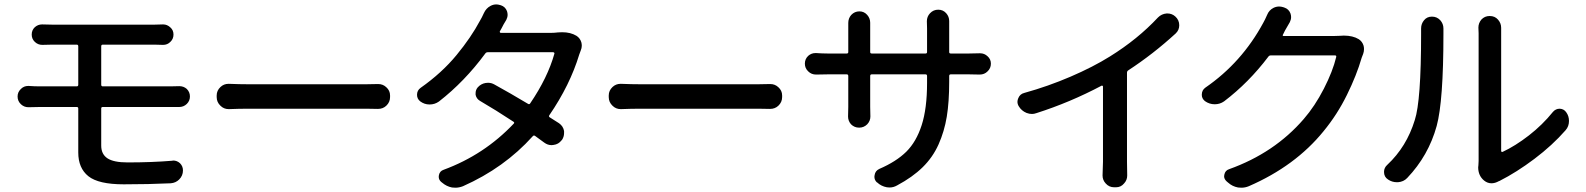

<svg xmlns="http://www.w3.org/2000/svg" viewBox="-20 -831 7354 890"><path d="M456.1 -335Q449.2 -335 449.2 -328.1V-156.2Q449.2 -116.2 478 -97.2Q506.8 -78.1 571.3 -78.1Q683.6 -78.1 778.3 -85.9Q780.3 -86.9 782.2 -86.9Q800.8 -86.9 814.5 -74.2Q828.1 -60.5 828.1 -41Q828.1 -16.6 810.5 1Q794.9 16.6 771.5 18.6Q668.9 23.4 553.7 23.4Q436.5 23.4 389.6 -14.2Q342.8 -51.8 342.8 -124V-328.1Q342.8 -335 335.9 -335H162.1Q143.6 -335 113.3 -334Q112.3 -334 111.3 -334Q91.8 -334 77.1 -347.7Q61.5 -362.3 61.5 -383.8Q61.5 -404.3 77.1 -418.9Q90.8 -432.6 110.4 -432.6Q112.3 -432.6 113.3 -432.6Q140.6 -430.7 162.1 -430.7H335.9Q342.8 -430.7 342.8 -438.5V-616.2Q342.8 -624 335.9 -624H219.7Q197.3 -624 176.8 -623Q175.8 -623 175.8 -623Q156.2 -623 141.6 -636.7Q127 -650.4 127 -670.9Q127 -691.4 141.6 -705.1Q156.2 -717.8 174.8 -717.8Q175.8 -717.8 176.8 -717.8Q199.2 -716.8 219.7 -716.8H698.2Q717.8 -716.8 734.4 -717.8Q735.4 -717.8 736.3 -717.8Q754.9 -717.8 769.5 -704.1Q784.2 -691.4 784.2 -670.9Q784.2 -650.4 769.5 -636.7Q755.9 -623 736.3 -623Q735.4 -623 734.4 -623Q715.8 -624 698.2 -624H456.1Q449.2 -624 449.2 -616.2V-438.5Q449.2 -430.7 456.1 -430.7H771.5Q785.2 -430.7 809.6 -431.6Q810.5 -431.6 811.5 -431.6Q831.1 -431.6 845.7 -418.9Q860.4 -404.3 860.4 -383.8Q860.4 -363.3 845.7 -349.1Q831.1 -335 810.5 -335Q795.9 -335 773.4 -335Z M1042 -325.2Q1041 -325.2 1040 -325.2Q1017.6 -325.2 1002 -340.8Q984.4 -357.4 984.4 -380.9V-388.7Q984.4 -411.1 1002 -427.7Q1017.6 -442.4 1039.1 -442.4Q1041 -442.4 1042 -442.4Q1089.8 -440.4 1132.8 -440.4H1675.8Q1702.1 -440.4 1730.5 -441.4Q1732.4 -441.4 1733.4 -441.4Q1754.9 -441.4 1770.5 -426.8Q1788.1 -411.1 1788.1 -388.7V-380.9Q1788.1 -357.4 1770.5 -340.8Q1754.9 -326.2 1732.4 -326.2Q1731.4 -326.2 1730.5 -326.2Q1700.2 -327.1 1676.8 -327.1H1132.8Q1088.9 -327.1 1042 -325.2Z M2565.4 -680.7Q2576.2 -681.6 2585.9 -681.6Q2625 -681.6 2652.3 -665Q2668.9 -654.3 2674.8 -634.8Q2676.8 -627 2676.8 -619.1Q2676.8 -608.4 2671.9 -596.7Q2668 -586.9 2665 -578.1Q2622.1 -436.5 2526.4 -296.9Q2522.5 -291 2528.3 -287.1Q2556.6 -268.6 2571.3 -259.8Q2590.8 -246.1 2594.7 -223.6Q2594.7 -218.8 2594.7 -213.9Q2594.7 -196.3 2584 -180.7H2583Q2569.3 -162.1 2545.9 -159.2Q2541 -158.2 2537.1 -158.2Q2518.6 -158.2 2502.9 -169.9Q2483.4 -184.6 2460 -201.2Q2454.1 -205.1 2449.2 -199.2Q2317.4 -52.7 2126 32.2Q2108.4 39.1 2090.8 39.1Q2083 39.1 2075.2 38.1Q2049.8 33.2 2029.3 15.6L2024.4 11.7Q2013.7 2 2013.7 -11.7Q2013.7 -15.6 2014.6 -19.5Q2018.6 -38.1 2036.1 -43.9Q2224.6 -113.3 2361.3 -257.8Q2366.2 -262.7 2360.4 -266.6Q2277.3 -321.3 2205.1 -363.3Q2188.5 -373 2184.6 -391.6Q2184.6 -395.5 2184.6 -399.4Q2184.6 -414.1 2194.3 -425.8Q2209 -442.4 2230.5 -446.3Q2236.3 -447.3 2242.2 -447.3Q2257.8 -447.3 2271.5 -439.5Q2342.8 -400.4 2427.7 -349.6Q2433.6 -345.7 2437.5 -351.6Q2518.6 -470.7 2549.8 -582Q2550.8 -585 2548.8 -586.9Q2546.9 -588.9 2543.9 -588.9H2241.2Q2233.4 -588.9 2229.5 -583Q2133.8 -453.1 2014.6 -360.4Q1995.1 -346.7 1971.7 -346.7Q1971.7 -346.7 1970.7 -346.7Q1947.3 -346.7 1927.7 -361.3Q1913.1 -373 1913.1 -391.6Q1913.1 -412.1 1929.7 -423.8Q2028.3 -493.2 2096.2 -575.7Q2164.1 -658.2 2205.1 -735.4Q2212.9 -748 2223.1 -770.5Q2233.4 -793 2253.9 -803.7Q2266.6 -810.5 2280.3 -810.5Q2289.1 -810.5 2297.9 -807.6L2301.8 -806.6Q2322.3 -799.8 2330.1 -779.3Q2333 -770.5 2333 -762.7Q2333 -751 2327.1 -739.3Q2312.5 -715.8 2305.7 -701.2L2296.9 -685.5Q2295.9 -683.6 2297.4 -681.2Q2298.8 -678.7 2300.8 -678.7H2536.1Q2550.8 -678.7 2565.4 -680.7Z M2859.4 -325.2Q2858.4 -325.2 2857.4 -325.2Q2835 -325.2 2819.3 -340.8Q2801.8 -357.4 2801.8 -380.9V-388.7Q2801.8 -411.1 2819.3 -427.7Q2835 -442.4 2856.4 -442.4Q2858.4 -442.4 2859.4 -442.4Q2907.2 -440.4 2950.2 -440.4H3493.2Q3519.5 -440.4 3547.9 -441.4Q3549.8 -441.4 3550.8 -441.4Q3572.3 -441.4 3587.9 -426.8Q3605.5 -411.1 3605.5 -388.7V-380.9Q3605.5 -357.4 3587.9 -340.8Q3572.3 -326.2 3549.8 -326.2Q3548.8 -326.2 3547.9 -326.2Q3517.6 -327.1 3494.1 -327.1H2950.2Q2906.2 -327.1 2859.4 -325.2Z M4379.9 -589.8Q4379.9 -583 4386.7 -583H4473.6Q4500 -583 4520.5 -584Q4521.5 -584 4523.4 -584Q4543 -584 4557.6 -570.3Q4573.2 -556.6 4573.2 -536.1Q4573.2 -514.6 4557.6 -500Q4543 -485.4 4521.5 -485.4Q4521.5 -485.4 4520.5 -485.4Q4500 -486.3 4474.6 -486.3H4386.7Q4379.9 -486.3 4379.9 -478.5V-452.1Q4379.9 -358.4 4368.7 -290Q4357.4 -221.7 4330.6 -161.6Q4303.7 -101.6 4256.8 -55.7Q4210 -9.8 4138.7 28.3Q4122.1 38.1 4103.5 38.1Q4096.7 38.1 4090.8 37.1Q4064.5 32.2 4045.9 14.6L4043.9 13.7Q4033.2 2.9 4033.2 -11.7Q4033.2 -15.6 4034.2 -19.5Q4037.1 -39.1 4055.7 -47.9Q4134.8 -82 4181.2 -127.9Q4227.5 -173.8 4252.4 -251Q4277.3 -328.1 4277.3 -446.3V-478.5Q4277.3 -486.3 4270.5 -486.3H4020.5Q4013.7 -486.3 4013.7 -478.5V-335.9L4014.6 -291Q4014.6 -270.5 4000 -254.9Q3984.4 -239.3 3962.4 -239.3Q3940.4 -239.3 3924.8 -254.9Q3911.1 -270.5 3911.1 -291L3912.1 -335.9V-478.5Q3912.1 -486.3 3905.3 -486.3H3814.5Q3790 -486.3 3763.7 -485.4Q3762.7 -485.4 3762.7 -485.4Q3741.2 -485.4 3726.6 -500Q3710.9 -514.6 3710.9 -536.1Q3710.9 -557.6 3726.6 -572.3Q3741.2 -585 3759.8 -585Q3761.7 -585 3763.7 -585Q3791 -583 3814.5 -583H3905.3Q3912.1 -583 3912.1 -589.8V-698.2V-724.6Q3912.1 -746.1 3925.8 -761.7Q3941.4 -778.3 3963.9 -778.3Q3985.4 -778.3 4000 -761.7Q4013.7 -746.1 4013.7 -725.6V-698.2V-589.8Q4013.7 -583 4020.5 -583H4270.5Q4277.3 -583 4277.3 -589.8V-699.2L4276.4 -732.4Q4276.4 -753.9 4291 -769.5Q4306.6 -786.1 4329.1 -786.1Q4351.6 -786.1 4366.2 -769.5Q4379.9 -753.9 4379.9 -733.4V-699.2Z M5210 -504.9Q5204.1 -501 5204.1 -494.1V-81.1L5205.1 -17.6Q5205.1 3.9 5190.4 19.5Q5175.8 37.1 5153.3 37.1H5144.5Q5121.1 37.1 5105.5 19.5Q5090.8 3.9 5090.8 -17.6L5092.8 -81.1V-429.7Q5092.8 -432.6 5090.3 -433.6Q5087.9 -434.6 5085.9 -433.6Q4940.4 -356.4 4784.2 -306.6Q4773.4 -302.7 4763.7 -302.7Q4751 -302.7 4738.3 -307.6Q4714.8 -317.4 4702.1 -338.9Q4696.3 -348.6 4696.3 -359.4Q4696.3 -367.2 4700.2 -376Q4708 -395.5 4728.5 -400.4Q4837.9 -430.7 4942.4 -475.6Q5046.9 -520.5 5125 -569.3Q5253.9 -649.4 5347.7 -750Q5364.3 -766.6 5387.7 -768.6Q5389.6 -768.6 5391.6 -768.6Q5412.1 -768.6 5427.7 -754.9Q5446.3 -738.3 5446.3 -713.9Q5446.3 -691.4 5429.7 -675.8Q5325.2 -580.1 5210 -504.9Z M6190.4 -665Q6200.2 -666 6209 -666Q6251 -666 6278.3 -649.4Q6294.9 -638.7 6300.8 -619.1Q6302.7 -611.3 6302.7 -603.5Q6302.7 -591.8 6298.8 -581.1Q6294.9 -571.3 6292 -563.5Q6268.6 -482.4 6223.6 -391.1Q6178.7 -299.8 6115.2 -222.7Q5984.4 -61.5 5768.6 32.2Q5752 39.1 5734.4 39.1Q5726.6 39.1 5718.8 38.1Q5692.4 33.2 5672.9 15.6L5666 9.8Q5654.3 -1 5654.3 -13.7Q5654.3 -17.6 5655.3 -21.5Q5659.2 -41 5677.7 -46.9Q5887.7 -122.1 6023.4 -279.3Q6075.2 -338.9 6116.7 -419.9Q6158.2 -501 6173.8 -566.4Q6175.8 -574.2 6168 -574.2H5871.1Q5863.3 -574.2 5859.4 -568.4Q5768.6 -448.2 5654.3 -361.3Q5634.8 -347.7 5611.3 -347.7Q5610.4 -347.7 5610.4 -347.7Q5585.9 -347.7 5565.4 -362.3Q5550.8 -374 5550.8 -391.6Q5550.8 -413.1 5567.4 -424.8Q5736.3 -541 5835.9 -725.6Q5843.8 -739.3 5853.5 -761.7Q5862.3 -784.2 5883.8 -794.9Q5896.5 -800.8 5909.2 -800.8Q5918 -800.8 5927.7 -797.9L5933.6 -795.9Q5954.1 -789.1 5961.9 -768.6Q5964.8 -759.8 5964.8 -752Q5964.8 -740.2 5959 -728.5Q5953.1 -718.8 5936.5 -689.5Q5931.6 -679.7 5926.8 -669.9Q5924.8 -668 5926.3 -666Q5927.7 -664.1 5929.7 -664.1H6162.1Q6176.8 -664.1 6190.4 -665Z M6502.9 -5.9Q6486.3 11.7 6460 13.7Q6457 13.7 6455.1 13.7Q6432.6 13.7 6414.1 1Q6395.5 -10.7 6395.5 -34.2Q6395.5 -53.7 6411.1 -67.4Q6500 -150.4 6538.1 -274.4Q6567.4 -363.3 6567.4 -672.9V-699.2Q6567.4 -720.7 6581.1 -737.3Q6594.7 -753.9 6617.2 -753.9H6618.2Q6640.6 -753.9 6656.2 -737.3Q6670.9 -720.7 6670.9 -699.2V-673.8Q6670.9 -362.3 6639.6 -247.1Q6601.6 -109.4 6502.9 -5.9ZM6927.7 8.8Q6910.2 18.6 6893.6 18.6Q6875 18.6 6859.4 5.9Q6832 -16.6 6832 -55.7Q6832 -59.6 6833 -64.5Q6834 -75.2 6834 -85V-676.8L6833 -703.1Q6833 -723.6 6846.7 -740.2Q6862.3 -756.8 6884.8 -756.8H6885.7Q6909.2 -756.8 6923.8 -740.2Q6938.5 -723.6 6938.5 -702.1V-676.8V-130.9Q6938.5 -128.9 6940.4 -127.4Q6942.4 -126 6945.3 -127Q7003.9 -154.3 7066.9 -203.1Q7129.9 -252 7178.7 -312.5Q7191.4 -327.1 7210 -327.1Q7229.5 -326.2 7240.2 -310.5Q7252.9 -293 7252.9 -270.5Q7252.9 -245.1 7237.3 -227.5Q7175.8 -157.2 7092.8 -94.7Q7009.8 -32.2 6930.7 7.8Q6929.7 8.8 6927.7 8.8Z"/></svg>

Font: Gen Jyuu Gothic P Medium
Style: Regular
Weight: 500
Designer: [Source Han Sans]
Ryoko NISHIZUKA  (kana & ideographs); Paul D. Hunt (Latin, Greek & Cyrillic); Wenlong ZHANG  (bopomofo
Version: Version 1.002.20150607